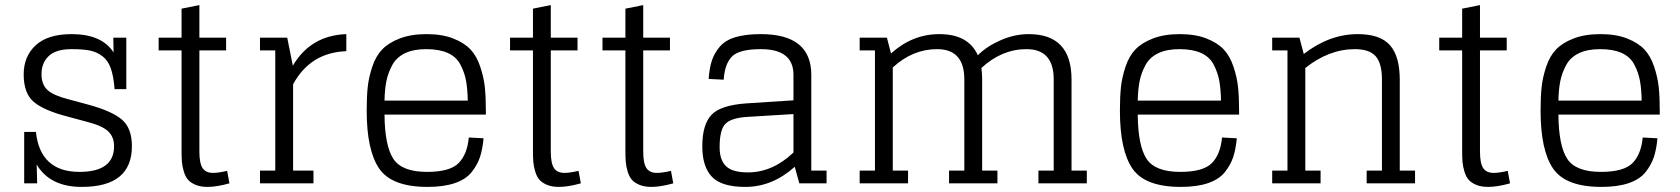

<svg xmlns="http://www.w3.org/2000/svg" viewBox="-20 -720 6598 754"><path d="M425 -572 426 -514Q380 -586 261 -586Q168 -586 120.5 -542.5Q73 -499 73 -428Q73 -353 113 -319.5Q153 -286 246 -262L324 -241Q382 -226 405 -204Q428 -182 428 -146Q428 -45 292 -45Q138 -45 121 -202H75V0H126L124 -74Q176 14 301 14Q498 14 498 -146Q498 -217 458.5 -250.5Q419 -284 327 -309L249 -330Q190 -345 166.5 -366.5Q143 -388 143 -429Q143 -473 171.5 -500Q200 -527 261 -527Q306 -527 333 -521.5Q360 -516 382 -499.5Q404 -483 415 -452Q426 -421 430 -370H476V-572Z M603 -522H693V-125Q693 -100 694.5 -83Q696 -66 702 -46Q708 -26 718.5 -14Q729 -2 748.5 6Q768 14 795 14Q831 14 881 0L872 -49Q837 -41 817 -41Q788 -41 775.5 -60Q763 -79 763 -125V-522H868V-572H763V-700L693 -686V-572H603Z M1108 -572H1061H1001V-522H1061V-50H1001V0H1211V-50H1131V-389Q1199 -514 1340 -519V-586Q1200 -581 1130 -462Z M1659 14Q1723 14 1766.5 -1Q1810 -16 1832.5 -44.5Q1855 -73 1865 -103.5Q1875 -134 1879 -177L1821 -180Q1815 -114 1781 -79.5Q1747 -45 1657 -45Q1558 -45 1524.5 -96.5Q1491 -148 1490 -270H1888V-286Q1888 -339 1884 -377.5Q1880 -416 1866 -458Q1852 -500 1827.5 -526Q1803 -552 1759.5 -569Q1716 -586 1655 -586Q1594 -586 1550 -569Q1506 -552 1481 -526Q1456 -500 1442 -458Q1428 -416 1424 -377.5Q1420 -339 1420 -286Q1420 -129 1469.5 -57.5Q1519 14 1659 14ZM1654 -527Q1705 -527 1738.5 -512Q1772 -497 1788 -466.5Q1804 -436 1810 -404Q1816 -372 1817 -325H1490Q1491 -370 1497.5 -402Q1504 -434 1520.5 -464.5Q1537 -495 1570.5 -511Q1604 -527 1654 -527Z M1983 -522H2073V-125Q2073 -100 2074.5 -83Q2076 -66 2082 -46Q2088 -26 2098.5 -14Q2109 -2 2128.5 6Q2148 14 2175 14Q2211 14 2261 0L2252 -49Q2217 -41 2197 -41Q2168 -41 2155.5 -60Q2143 -79 2143 -125V-522H2248V-572H2143V-700L2073 -686V-572H1983Z M2346 -522H2436V-125Q2436 -100 2437.5 -83Q2439 -66 2445 -46Q2451 -26 2461.5 -14Q2472 -2 2491.5 6Q2511 14 2538 14Q2574 14 2624 0L2615 -49Q2580 -41 2560 -41Q2531 -41 2518.5 -60Q2506 -79 2506 -125V-522H2611V-572H2506V-700L2436 -686V-572H2346Z M3119 0H3226V-50H3166V-426Q3166 -586 2968 -586Q2908 -586 2868 -574Q2828 -562 2806.5 -536.5Q2785 -511 2775.5 -482Q2766 -453 2763 -410L2822 -407Q2826 -469 2854.5 -498Q2883 -527 2968 -527Q3096 -527 3096 -426V-326L2911 -314Q2810 -307 2774 -269Q2738 -231 2738 -145Q2738 -66 2775.5 -26Q2813 14 2907 14Q3013 14 3101 -65ZM2917 -43Q2856 -43 2831 -67.5Q2806 -92 2806 -142Q2806 -210 2828.5 -233.5Q2851 -257 2915 -261L3096 -272V-121Q3014 -43 2917 -43Z M3707 0H3897V-50H3837V-408Q3837 -432 3834 -453Q3914 -527 4011 -527Q4118 -527 4118 -408V-50H4058V0H4248V-50H4188V-408Q4188 -586 4020 -586Q3964 -586 3909.5 -562Q3855 -538 3820 -503Q3783 -586 3669 -586Q3563 -586 3479 -510L3463 -572H3416H3356V-522H3416V-50H3356V0H3546V-50H3486V-455Q3564 -527 3660 -527Q3767 -527 3767 -408V-50H3707Z M4617 14Q4681 14 4724.5 -1Q4768 -16 4790.5 -44.5Q4813 -73 4823 -103.5Q4833 -134 4837 -177L4779 -180Q4773 -114 4739 -79.5Q4705 -45 4615 -45Q4516 -45 4482.5 -96.5Q4449 -148 4448 -270H4846V-286Q4846 -339 4842 -377.5Q4838 -416 4824 -458Q4810 -500 4785.5 -526Q4761 -552 4717.5 -569Q4674 -586 4613 -586Q4552 -586 4508 -569Q4464 -552 4439 -526Q4414 -500 4400 -458Q4386 -416 4382 -377.5Q4378 -339 4378 -286Q4378 -129 4427.5 -57.5Q4477 14 4617 14ZM4612 -527Q4663 -527 4696.5 -512Q4730 -497 4746 -466.5Q4762 -436 4768 -404Q4774 -372 4775 -325H4448Q4449 -370 4455.5 -402Q4462 -434 4478.5 -464.5Q4495 -495 4528.5 -511Q4562 -527 4612 -527Z M4976 -522H5036V-50H4976V0H5166V-50H5106V-453Q5199 -527 5301 -527Q5358 -527 5382.5 -499Q5407 -471 5407 -408V-50H5347V0H5537V-50H5477V-407Q5477 -499 5438.5 -542.5Q5400 -586 5312 -586Q5201 -586 5100 -508L5083 -572H4976Z M5632 -522H5722V-125Q5722 -100 5723.5 -83Q5725 -66 5731 -46Q5737 -26 5747.5 -14Q5758 -2 5777.5 6Q5797 14 5824 14Q5860 14 5910 0L5901 -49Q5866 -41 5846 -41Q5817 -41 5804.5 -60Q5792 -79 5792 -125V-522H5897V-572H5792V-700L5722 -686V-572H5632Z M6269 14Q6333 14 6376.5 -1Q6420 -16 6442.5 -44.5Q6465 -73 6475 -103.5Q6485 -134 6489 -177L6431 -180Q6425 -114 6391 -79.5Q6357 -45 6267 -45Q6168 -45 6134.5 -96.5Q6101 -148 6100 -270H6498V-286Q6498 -339 6494 -377.5Q6490 -416 6476 -458Q6462 -500 6437.5 -526Q6413 -552 6369.5 -569Q6326 -586 6265 -586Q6204 -586 6160 -569Q6116 -552 6091 -526Q6066 -500 6052 -458Q6038 -416 6034 -377.5Q6030 -339 6030 -286Q6030 -129 6079.5 -57.5Q6129 14 6269 14ZM6264 -527Q6315 -527 6348.5 -512Q6382 -497 6398 -466.5Q6414 -436 6420 -404Q6426 -372 6427 -325H6100Q6101 -370 6107.5 -402Q6114 -434 6130.5 -464.5Q6147 -495 6180.5 -511Q6214 -527 6264 -527Z"/></svg>

Font: Glegoo
Style: Regular
Weight: 400
Version: Version 2.0.1; ttfautohint (v0.9) -r 48 -G 60